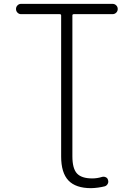

<svg xmlns="http://www.w3.org/2000/svg" viewBox="-20 -774 692 1001"><path d="M298.8 -693.4Q298.8 -700.2 291 -700.2H89.8Q79.1 -700.2 71.3 -708Q63.5 -715.8 63.5 -727.1Q63.5 -738.3 71.3 -746.1Q79.1 -753.9 89.8 -753.9H566.4Q578.1 -753.9 585.9 -746.1Q593.8 -738.3 593.8 -727.1Q593.8 -715.8 585.9 -708Q578.1 -700.2 566.4 -700.2H365.2Q357.4 -700.2 357.4 -693.4V41Q357.4 104.5 381.3 130.4Q405.3 156.2 460.9 156.2Q486.3 156.2 511.7 148.4Q521.5 145.5 531.2 149.9Q541 154.3 543 164.1Q546.9 174.8 541.5 184.6Q536.1 194.3 526.4 197.3Q491.2 206.1 455.1 207Q375 207 336.9 167Q298.8 127 298.8 42Z"/></svg>

Font: Gen Jyuu Gothic P Light
Style: Regular
Weight: 200
Designer: [Source Han Sans]
Ryoko NISHIZUKA  (kana & ideographs); Paul D. Hunt (Latin, Greek & Cyrillic); Wenlong ZHANG  (bopomofo
Version: Version 1.002.20150607